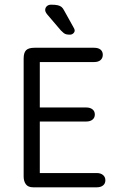

<svg xmlns="http://www.w3.org/2000/svg" viewBox="-20 -800 496 820"><path d="M150 -535H382Q400 -535 409.5 -543.5Q419 -552 419 -566Q419 -580 409.5 -588Q400 -596 382 -596H127Q102 -596 91.5 -585.5Q81 -575 81 -550V-46Q81 -26 90.5 -13Q100 0 122 0H393Q410 0 420 -8Q430 -16 430 -30Q430 -44 420 -52.5Q410 -61 393 -61H150V-281H348Q365 -281 375 -289Q385 -297 385 -311Q385 -325 375 -333Q365 -341 348 -341H150ZM182 -738 240 -670Q247 -663 252 -659Q257 -655 263 -653.5Q269 -652 279 -652Q287 -652 293 -657.5Q299 -663 299 -670Q299 -675 294 -683L254 -755Q249 -765 243 -770Q237 -775 227 -777.5Q217 -780 198 -780Q187 -780 180 -773.5Q173 -767 173 -757Q173 -749 182 -738Z"/></svg>

Font: Beiruti
Style: Regular
Weight: 400
Version: Version 1.00